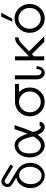

<svg xmlns="http://www.w3.org/2000/svg" viewBox="1160 -1895 743 3103"><g transform="rotate(-90 1531.5 -343.5)"><path d="M43 -224.1Q43 -307.1 89.6 -372.6Q136.2 -438 210 -453.1Q193.8 -462.9 169.4 -477.5Q145 -492.2 134.5 -498.5Q124 -504.9 107.9 -515.9Q91.8 -526.9 85.4 -533.4Q79.1 -540 72 -550Q64.9 -560.1 62.5 -570.6Q60.1 -581.1 60.1 -594.2Q60.1 -630.4 86.4 -661.6Q112.8 -692.9 152.8 -692.9Q173.8 -692.9 200.4 -679.4Q227.1 -666 326.2 -605Q385.3 -567.9 422.9 -544.9L397 -501H396Q178.2 -634.8 167 -639.2Q161.1 -641.1 154.8 -641.1Q135.7 -641.1 123.3 -627Q110.8 -612.8 110.8 -596.2Q110.8 -589.4 113.5 -583.3Q116.2 -577.1 119.1 -572.5Q122.1 -567.9 128.4 -563Q134.8 -558.1 137.9 -556.2Q141.1 -554.2 148.4 -549.6Q155.8 -544.9 157.2 -544.9L352.1 -426.8L351.1 -423.8Q396 -394 423.6 -340.6Q451.2 -287.1 451.2 -224.1Q451.2 -126 390.1 -59.1Q329.1 7.8 246.1 7.8Q165 7.8 104 -58.6Q43 -125 43 -224.1ZM106.9 -217.8Q106.9 -143.6 145.5 -93.3Q184.1 -43 245.1 -43Q307.1 -43 347.2 -98.9Q387.2 -154.8 387.2 -231Q387.2 -304.2 348.6 -355Q310.1 -405.8 250 -405.8H248Q192.9 -405.8 149.9 -351.8Q106.9 -297.9 106.9 -217.8Z M733.4 -480Q765.6 -480 793.7 -465.6Q821.8 -451.2 840.6 -431.2Q859.4 -411.1 876.5 -379.6Q893.6 -348.1 902.6 -324Q911.6 -299.8 921.4 -269L950.7 -345.2L995.6 -480H1060.5Q1001.5 -293.9 953.6 -191.9Q947.8 -178.7 952.6 -165Q989.7 -55.2 1029.8 -55.2Q1037.6 -55.2 1042.5 -59.6Q1047.4 -64 1048.6 -67.9Q1049.8 -71.8 1049.8 -74.2H1114.7Q1112.8 -35.2 1087.2 -13.7Q1061.5 7.8 1029.8 7.8Q1008.8 7.8 989.3 -1.7Q969.7 -11.2 958.7 -20Q947.8 -28.8 934.1 -50.3Q920.4 -71.8 917.5 -78.4Q914.6 -85 904.8 -106Q830.6 7.8 734.4 7.8Q654.3 7.8 596.4 -63Q538.6 -133.8 538.6 -235.8Q538.6 -337.9 595.7 -408.9Q652.8 -480 733.4 -480ZM603.5 -230Q604.5 -179.2 616.9 -142.1Q629.4 -105 650.4 -86.9Q671.4 -68.8 691.4 -61.5Q711.4 -54.2 732.4 -54.2Q794.4 -54.2 854.5 -138.2Q877.4 -175.3 877.4 -181.2Q877.4 -188 868.7 -221.2Q858.9 -256.3 854.7 -270.3Q850.6 -284.2 840.1 -313.5Q829.6 -342.8 820.6 -356.9Q811.5 -371.1 798.6 -387.9Q785.6 -404.8 769 -411.9Q752.4 -418.9 732.4 -418.9Q710.4 -418.9 690.4 -410.9Q670.4 -402.8 650.4 -386Q630.4 -369.1 617.9 -335Q605.5 -300.8 603.5 -253.9Z M1203.1 -231.9Q1203.1 -322.8 1261.7 -390.9Q1320.3 -459 1406.2 -470.2Q1421.4 -472.2 1451.2 -472.2H1728V-408.2H1595.2Q1669.4 -332 1668.9 -231.9Q1668.9 -129.9 1600.1 -61Q1531.2 7.8 1436.3 7.8Q1341.3 7.8 1272.2 -61Q1203.1 -129.9 1203.1 -231.9ZM1436 -56.2Q1503.9 -56.2 1554.4 -106.7Q1605 -157.2 1605 -232.2Q1605 -307.1 1554.7 -357.7Q1504.4 -408.2 1436.3 -408.2Q1368.2 -408.2 1318.1 -357.7Q1268.1 -307.1 1268.1 -232.2Q1268.1 -157.2 1317.6 -106.7Q1367.2 -56.2 1436 -56.2Z M1800.8 -122.1V-473.1H1864.7L1865.7 -472.2V-145Q1865.7 -142.1 1865.2 -135Q1864.7 -127.9 1864.7 -125Q1864.7 -79.1 1881.8 -61.5Q1898.9 -43.9 1917 -43.9Q1936 -43.9 1951.4 -63.5Q1966.8 -83 1967.8 -125H2012.7Q2009.8 -56.2 1977.3 -24.2Q1944.8 7.8 1906.7 7.8Q1862.8 7.8 1831.8 -27.6Q1800.8 -63 1800.8 -122.1Z M2107.9 0V-473.1H2172.9V-246.1Q2359.9 -427.2 2373 -436Q2374 -438 2377.9 -439.9Q2421.9 -470.7 2479 -472.2V-414.1Q2427.2 -412.1 2384.8 -370.1L2253.9 -244.1L2498 0H2405.8L2208 -199.2L2172.9 -165V0Z M2552.7 -235.8Q2552.7 -338.9 2621.8 -409.4Q2690.9 -480 2785.6 -480Q2881.8 -480 2950.2 -408.9Q3018.6 -337.9 3018.6 -235.8Q3018.6 -132.8 2949.7 -62.5Q2880.9 7.8 2785.6 7.8Q2689.5 7.8 2621.1 -63Q2552.7 -133.8 2552.7 -235.8ZM2785.6 -56.2Q2854.5 -56.2 2904.5 -108.2Q2954.6 -160.2 2954.6 -236.1Q2954.6 -312 2904.8 -364Q2855 -416 2785.6 -416Q2713.9 -416 2665.8 -362.1Q2617.7 -308.1 2617.7 -236.1Q2617.7 -164.1 2665.3 -110.1Q2712.9 -56.2 2785.6 -56.2ZM2731.4 -517.1 2813.5 -694.8H2877.4L2781.7 -517.1Z"/></g></svg>

Font: CMU Bright
Style: Roman
Weight: 500
Version: Version 0.7.0